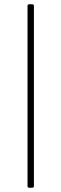

<svg xmlns="http://www.w3.org/2000/svg" viewBox="-20 -770 288 900"><path d="M117 110Q109 110 109 102V-742Q109 -750 117 -750H131Q139 -750 139 -742V102Q139 110 131 110Z"/></svg>

Font: LINE Seed Sans App Thin
Style: Regular
Weight: 250
Designer: LINE VX Design & Dalton Maag Ltd & Sandoll Inc
Foundry: Dalton Maag Ltd
Version: Version 1.003